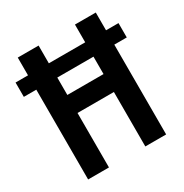

<svg xmlns="http://www.w3.org/2000/svg" viewBox="-167 -844 934 974"><g transform="rotate(-30 299.5 -357.0)"><path d="M71 0V-526H-2V-610H71V-714H193V-610H406V-714H528V-610H601V-526H528V0H406V-319H193V0ZM194 -424H406V-526H194Z"/></g></svg>

Font: Avrile Sans Condensed SemiBold
Style: Regular
Weight: 600
Width: 3
Designer: Monotype Design Team
Foundry: Monotype Imaging Inc.
Version: Version 2.001;September 10, 2019;FontCreator 11.5.0.2425 64-